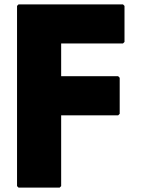

<svg xmlns="http://www.w3.org/2000/svg" viewBox="-20 -852 648 879"><path d="M550 -825 543 -832H65L58 -825V0L65 7H253L260 0V-324H521L528 -331V-496L521 -503H260V-653H543L550 -660Z"/></svg>

Font: Hussar Woodtype
Style: Blk
Weight: 900
Foundry: Cannot Into Space Fonts
Version: Version 1.07